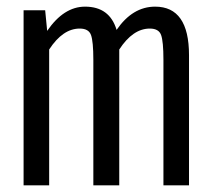

<svg xmlns="http://www.w3.org/2000/svg" viewBox="-20 -558 640 578"><path d="M447 -538Q549 -538 549 -392V0H472V-378Q472 -433 465 -452.5Q458 -472 431 -472Q380 -472 339 -409V0H261V-378Q261 -433 254 -452.5Q247 -472 220 -472Q169 -472 128 -409V0H51V-527H116L122 -465Q172 -538 236 -538Q310 -538 331 -468Q379 -538 447 -538Z"/></svg>

Font: Fira Mono
Style: Regular
Weight: 400
Designer: Carrois Corporate & Edenspiekermann AG
Foundry: Carrois Corporate GbR & Edenspiekermann AG
Version: Version 3.206;PS 003.206;hotconv 1.0.70;makeotf.lib2.5.58329